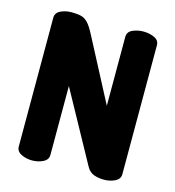

<svg xmlns="http://www.w3.org/2000/svg" viewBox="-109 -823 836 915"><g transform="rotate(15 309.5 -365.5)"><path d="M132 0Q103 0 78.5 -12Q54 -24 54 -48V-683Q54 -708 78.5 -719.5Q103 -731 132 -731Q160 -731 178.5 -726.5Q197 -722 212.5 -706Q228 -690 247 -653L409 -344V-684Q409 -709 433.5 -720Q458 -731 487 -731Q516 -731 540.5 -720Q565 -709 565 -684V-48Q565 -24 540.5 -12Q516 0 487 0Q460 0 437 -8Q414 -16 400 -42L210 -388V-48Q210 -24 185.5 -12Q161 0 132 0Z"/></g></svg>

Font: Dosis ExtraLight ExtraBold
Style: Regular
Weight: 800
Version: Version 3.001; ttfautohint (v1.8.2)